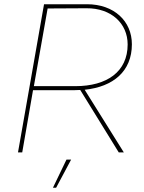

<svg xmlns="http://www.w3.org/2000/svg" viewBox="-20 -720 681 907"><path d="M65 0H85L136 -294H332L359 -295L541 0H565L380 -296C515 -310 603 -383 603 -511C603 -620 519 -700 391 -700H188ZM230 167H245L316 34H294ZM140 -313 205 -680 388 -681C506 -682 583 -609 583 -510C583 -381 485 -313 336 -313Z"/></svg>

Font: Fixel Display 20240404 Thin
Style: Italic
Weight: 100
Italic angle: -10°
Designer: AlfaBravo + MacPaw
Foundry: Kyrylo Tkachov, Marchela Mozhyna, Serhii Makarenko, Maria Weinstein, Zakhar Kryvoshyya
Version: Version 1.211;Glyphs 3.2 (3225)